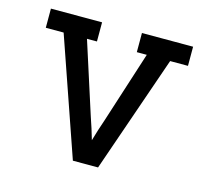

<svg xmlns="http://www.w3.org/2000/svg" viewBox="-82 -613 763 707"><g transform="rotate(15 300.0 -260.0)"><path d="M252 0 97 -447H29V-520H224V-447H186L274 -173Q281 -153 287.5 -132.5Q294 -112 300 -91Q306 -112 312.5 -132.5Q319 -153 326 -173L414 -447H376V-520H571V-447H503L348 0Z"/></g></svg>

Font: Iosevka Etoile
Style: Regular
Weight: 400
Designer: Belleve Invis
Foundry: Belleve Invis
Version: Version 33.2.4